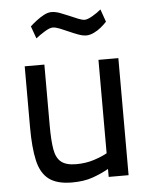

<svg xmlns="http://www.w3.org/2000/svg" viewBox="-52 -764 639 817"><g transform="rotate(-5 267.0 -355.0)"><path d="M223 10Q159 10 124.5 -16Q90 -42 77.5 -97.5Q65 -153 65 -239V-500H149V-240Q149 -176 155.5 -138Q162 -100 183.5 -83Q205 -66 247 -66Q289 -66 324 -77.5Q359 -89 380 -101V-500H465V0H380V-34Q348 -16 311 -3Q274 10 223 10ZM338 -608Q323 -608 304 -615Q285 -622 265 -631Q245 -640 227.5 -647Q210 -654 198 -654Q185 -654 163 -640.5Q141 -627 125 -614L106 -667Q118 -678 133.5 -690Q149 -702 166 -711Q183 -720 198 -720Q215 -720 234 -713Q253 -706 272.5 -697.5Q292 -689 309 -682Q326 -675 337 -675Q349 -675 370.5 -687.5Q392 -700 407 -713L426 -659Q416 -648 401.5 -636Q387 -624 370 -616Q353 -608 338 -608Z"/></g></svg>

Font: Cairo Play Medium
Style: Regular
Weight: 500
Version: Version 3.119